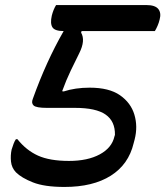

<svg xmlns="http://www.w3.org/2000/svg" viewBox="-20 -720 655 760"><path d="M202 -700H559Q594 -700 606.5 -684.5Q619 -669 612 -643Q609 -630 603.5 -617.5Q598 -605 593 -597H303L301 -591Q319 -560 294 -510Q278 -478 260 -440.5Q242 -403 226 -359L232 -358Q278 -373 335 -373Q412 -373 455 -343Q498 -313 512 -266Q526 -219 513 -168L509 -153Q489 -69 418.5 -24.5Q348 20 235 20Q156 20 110.5 2Q65 -16 43 -38Q26 -56 23.5 -80.5Q21 -105 26 -128Q30 -141 34 -151.5Q38 -162 43 -169H49Q84 -125 130.5 -104Q177 -83 253 -83Q327 -83 375 -109Q423 -135 433 -180L435 -186Q436 -240 398 -266.5Q360 -293 277 -293H166Q123 -293 113 -302.5Q103 -312 110 -329Q163 -477 232 -597Q197 -597 187.5 -612Q178 -627 185 -658Q191 -682 202 -700Z"/></svg>

Font: Recursive Mn Csl St Med
Style: Italic
Weight: 500
Italic angle: -15°
Monospace: yes
Version: Version 1.079;hotconv 1.0.112;makeotfexe 2.5.65598; ttfautoh